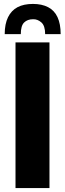

<svg xmlns="http://www.w3.org/2000/svg" viewBox="-20 -958 331 978"><path d="M59 0V-742H232V0ZM148 -938Q193 -938 225 -921.5Q257 -905 273 -870.5Q289 -836 289 -784H210Q210 -827 190.5 -844Q171 -861 148 -860Q120 -860 103 -843.5Q86 -827 86 -784H4Q4 -836 21 -870.5Q38 -905 69.5 -921.5Q101 -938 148 -938Z"/></svg>

Font: Exo Thin ExtraBold
Style: Regular
Weight: 800
Version: Version 2.000